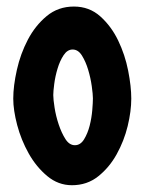

<svg xmlns="http://www.w3.org/2000/svg" viewBox="-20 -750 431 572"><path d="M371.1 -456.1Q371.1 -418.9 360.4 -374.5Q349.6 -330.1 327.6 -290.5Q305.7 -251 272.5 -224.6Q239.3 -198.2 194.3 -198.2Q153.3 -198.2 120.6 -225.6Q87.9 -252.9 65.4 -293Q43 -333 31.2 -377.4Q19.5 -421.9 19.5 -456.1Q19.5 -494.1 30.3 -542Q41 -589.8 63 -631.8Q85 -673.8 119.1 -702.1Q153.3 -730.5 200.2 -730.5Q246.1 -730.5 278.8 -701.2Q311.5 -671.9 332 -629.4Q352.5 -586.9 361.8 -539.6Q371.1 -492.2 371.1 -456.1ZM256.8 -457Q256.8 -468.8 253.4 -493.2Q250 -517.6 242.7 -542Q235.4 -566.4 224.1 -584.5Q212.9 -602.5 196.3 -602.5Q180.7 -602.5 169.4 -585.4Q158.2 -568.4 151.4 -545.4Q144.5 -522.5 141.6 -500Q138.7 -477.5 138.7 -466.8Q138.7 -454.1 142.6 -429.2Q146.5 -404.3 154.8 -379.4Q163.1 -354.5 174.8 -335.9Q186.5 -317.4 203.1 -317.4Q219.7 -317.4 230.5 -335Q241.2 -352.5 247.1 -375.5Q252.9 -398.4 254.9 -421.9Q256.8 -445.3 256.8 -457Z"/></svg>

Font: Chewy
Style: Regular
Weight: 400
Designer: Squid
Foundry: Font Diner, Inc DBA Sideshow
Version: Version 1.000